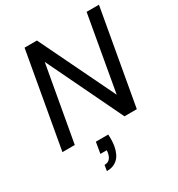

<svg xmlns="http://www.w3.org/2000/svg" viewBox="-216 -838 1136 1225"><g transform="rotate(-30 351.5 -225.5)"><path d="M335 49Q338 94 332 132Q321 192 290 219.5Q259 247 211 247L218 205Q243 205 256.5 190.5Q270 176 275 149L277 131H230L244 49ZM698 -698 574 0H483L216 -555L117 0H26L150 -698H241L509 -144L607 -698Z"/></g></svg>

Font: SVN-Poppins
Style: Italic
Weight: 400
Italic angle: -10°
Designer: Ninad Kale (Devanagari), Jonny Pinhorn (Latin)
Foundry: Indian Type Foundry
Version: Version 3.002 2017; ttfautohint (v1.8.3)